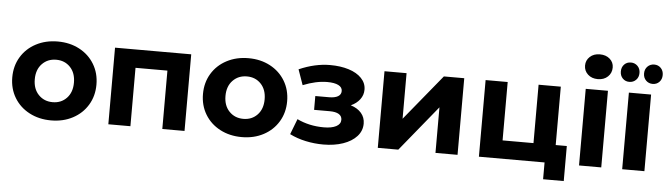

<svg xmlns="http://www.w3.org/2000/svg" viewBox="-52 -1006 4671 1343"><g transform="rotate(5 2283.0 -334.5)"><path d="M31 -269Q31 -349 69 -412Q107 -475 174.5 -510.5Q242 -546 327 -546Q412 -546 479 -510.5Q546 -475 584 -412Q622 -349 622 -269Q622 -189 584 -126Q546 -63 479 -27.5Q412 8 327 8Q242 8 174.5 -27.5Q107 -63 69 -126Q31 -189 31 -269ZM464 -269Q464 -337 425.5 -377.5Q387 -418 327 -418Q267 -418 228 -377.5Q189 -337 189 -269Q189 -201 228 -160.5Q267 -120 327 -120Q387 -120 425.5 -160.5Q464 -201 464 -269Z M1264 -538V0H1108V-410H884V0H729V-538Z M1370 -269Q1370 -349 1408 -412Q1446 -475 1513.5 -510.5Q1581 -546 1666 -546Q1751 -546 1818 -510.5Q1885 -475 1923 -412Q1961 -349 1961 -269Q1961 -189 1923 -126Q1885 -63 1818 -27.5Q1751 8 1666 8Q1581 8 1513.5 -27.5Q1446 -63 1408 -126Q1370 -189 1370 -269ZM1803 -269Q1803 -337 1764.5 -377.5Q1726 -418 1666 -418Q1606 -418 1567 -377.5Q1528 -337 1528 -269Q1528 -201 1567 -160.5Q1606 -120 1666 -120Q1726 -120 1764.5 -160.5Q1803 -201 1803 -269Z M2508 -160Q2508 -109 2473 -70.5Q2438 -32 2377 -11Q2316 10 2239 10Q2176 10 2115 -3Q2054 -16 2002 -42L2044 -151Q2129 -110 2232 -110Q2287 -110 2318.5 -126.5Q2350 -143 2350 -173Q2350 -199 2328 -212.5Q2306 -226 2264 -226H2154V-323H2250Q2291 -323 2313 -336Q2335 -349 2335 -374Q2335 -400 2307.5 -414Q2280 -428 2229 -428Q2151 -428 2059 -391L2021 -499Q2133 -548 2239 -548Q2312 -548 2369.5 -530Q2427 -512 2460 -477.5Q2493 -443 2493 -397Q2493 -359 2470 -328.5Q2447 -298 2407 -280Q2455 -265 2481.5 -234Q2508 -203 2508 -160Z M2621 -538H2776V-218L3038 -538H3181V0H3026V-320L2765 0H2621Z M3937 -128V118H3792V0H3331V-538H3486V-128H3703V-538H3859V-128Z M4034 -538H4190V0H4034ZM4015 -700Q4015 -737 4042 -762Q4069 -787 4112 -787Q4155 -787 4182 -763Q4209 -739 4209 -703Q4209 -664 4182 -638.5Q4155 -613 4112 -613Q4069 -613 4042 -638Q4015 -663 4015 -700Z M4337 -538H4493V0H4337ZM4268 -681Q4268 -711 4286.5 -730Q4305 -749 4333 -749Q4361 -749 4380 -730Q4399 -711 4399 -681Q4399 -651 4380 -632Q4361 -613 4333 -613Q4305 -613 4286.5 -632Q4268 -651 4268 -681ZM4431 -681Q4431 -711 4450 -730Q4469 -749 4497 -749Q4525 -749 4543.5 -730Q4562 -711 4562 -681Q4562 -651 4543.5 -632Q4525 -613 4497 -613Q4469 -613 4450 -632Q4431 -651 4431 -681Z"/></g></svg>

Font: Montserrat-Bold
Style: Bold
Weight: 700
Version: Version 7.200